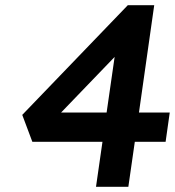

<svg xmlns="http://www.w3.org/2000/svg" viewBox="-20 -722 676 742"><path d="M392 -287 423 -502 216 -287ZM351 0 376 -174H105L66 -278L474 -702H576L517 -287H636L620 -174H501L476 0Z"/></svg>

Font: Lexend Med
Style: Italic
Weight: 500
Italic angle: -8.13011°
Designer: Bonnie Shaver-Troup, Thomas Jockin
Foundry: Lexend
Version: Version 1.007